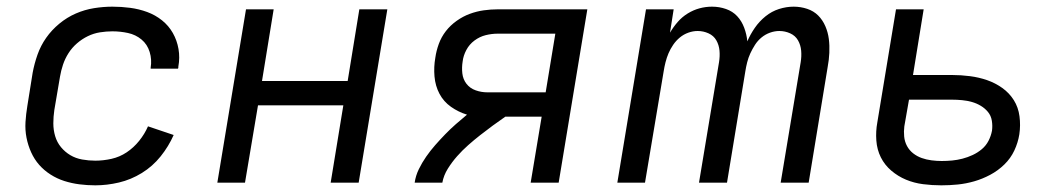

<svg xmlns="http://www.w3.org/2000/svg" viewBox="-20 -548 3190 576"><path d="M266 8Q242 8 218.5 5Q195 2 173 -5Q151 -12 131.5 -24.5Q112 -37 97.5 -53.5Q83 -70 73.5 -91Q64 -112 59.5 -135Q55 -158 56.5 -182Q58 -206 62 -230L78 -330Q83 -357 92.5 -384Q102 -411 118.5 -434.5Q135 -458 158 -477Q181 -496 207.5 -507.5Q234 -519 262 -523.5Q290 -528 317 -528Q344 -528 370.5 -524.5Q397 -521 421.5 -512Q446 -503 466 -487Q486 -471 498.5 -449Q511 -427 515.5 -401Q520 -375 515 -348Q515 -346 515 -345Q515 -344 514 -342H432Q432 -343 432 -344Q432 -345 432 -345Q436 -369 429 -392Q422 -415 404.5 -429.5Q387 -444 364 -449Q341 -454 317 -454Q299 -454 280 -451Q261 -448 243.5 -439.5Q226 -431 211 -418Q196 -405 185.5 -388.5Q175 -372 169 -354Q163 -336 160 -318L143 -218Q140 -198 140 -178Q140 -158 145.5 -139.5Q151 -121 163 -106.5Q175 -92 191 -82.5Q207 -73 226.5 -69.5Q246 -66 266 -66Q290 -66 314.5 -71.5Q339 -77 360 -91Q381 -105 397.5 -125.5Q414 -146 424 -169L501 -143Q486 -109 462 -79Q438 -49 405.5 -29Q373 -9 337 -0.5Q301 8 266 8Z M632 0 718 -520H801L766 -305H1023L1058 -520H1142L1056 0H972L1010 -232H754L715 0Z M1224 0Q1227 -21 1236.5 -40.5Q1246 -60 1258.5 -78Q1271 -96 1285.5 -112.5Q1300 -129 1315.5 -145Q1331 -161 1347.5 -175.5Q1364 -190 1381 -204Q1355 -212 1333 -227.5Q1311 -243 1298.5 -266.5Q1286 -290 1283.5 -318.5Q1281 -347 1286 -375Q1289 -396 1296.5 -416.5Q1304 -437 1317.5 -454.5Q1331 -472 1350 -485.5Q1369 -499 1389.5 -506.5Q1410 -514 1431 -517Q1452 -520 1473 -520H1742L1656 0H1572L1605 -198H1496Q1477 -185 1458 -171Q1439 -157 1420.5 -142.5Q1402 -128 1384.5 -112.5Q1367 -97 1351.5 -79.5Q1336 -62 1323.5 -42Q1311 -22 1307 0ZM1442 -271H1617L1646 -447H1473Q1455 -447 1437 -442.5Q1419 -438 1403.5 -426.5Q1388 -415 1379 -398Q1370 -381 1368 -364Q1365 -346 1367 -328Q1369 -310 1379.5 -296.5Q1390 -283 1407 -277Q1424 -271 1442 -271Z M1832 0 1918 -520H2001L1990 -450Q2000 -467 2013 -482Q2026 -497 2043 -507.5Q2060 -518 2078.5 -523Q2097 -528 2116 -528Q2116 -528 2116 -528Q2116 -528 2116 -528Q2138 -528 2158 -521Q2178 -514 2191.5 -499.5Q2205 -485 2212.5 -465Q2220 -445 2222 -424Q2231 -445 2244.5 -464.5Q2258 -484 2276.5 -499Q2295 -514 2317 -521Q2339 -528 2361 -528Q2361 -528 2361 -528Q2361 -528 2361 -528Q2382 -528 2401.5 -521.5Q2421 -515 2434.5 -501.5Q2448 -488 2456 -469.5Q2464 -451 2466.5 -431Q2469 -411 2468 -389.5Q2467 -368 2463 -347L2406 0H2322L2382 -361Q2385 -379 2383.5 -396Q2382 -413 2374 -427Q2366 -441 2350.5 -448Q2335 -455 2318 -455Q2304 -455 2290 -450Q2276 -445 2264.5 -435.5Q2253 -426 2245 -413.5Q2237 -401 2231 -388Q2225 -375 2221.5 -361Q2218 -347 2216 -334L2161 0H2077L2137 -361Q2140 -379 2138.5 -396Q2137 -413 2129 -427Q2121 -441 2105.5 -448Q2090 -455 2073 -455Q2059 -455 2045 -450Q2031 -445 2019.5 -435.5Q2008 -426 1999.5 -413.5Q1991 -401 1985.5 -388Q1980 -375 1976.5 -361Q1973 -347 1971 -334L1915 0Z M2804 8Q2776 8 2749 4.5Q2722 1 2698 -9Q2674 -19 2654 -36Q2634 -53 2622.5 -76Q2611 -99 2609 -126.5Q2607 -154 2612 -181L2668 -520H2751L2719 -323H2836Q2863 -323 2890 -319.5Q2917 -316 2941.5 -307.5Q2966 -299 2987 -284Q3008 -269 3021.5 -247.5Q3035 -226 3038.5 -199Q3042 -172 3038 -145Q3034 -120 3023 -96.5Q3012 -73 2993 -54.5Q2974 -36 2950.5 -23.5Q2927 -11 2902.5 -4Q2878 3 2853.5 5.5Q2829 8 2804 8ZM2805 -65Q2821 -65 2836.5 -66.5Q2852 -68 2867.5 -72Q2883 -76 2898 -83Q2913 -90 2925.5 -100.5Q2938 -111 2945.5 -125.5Q2953 -140 2956 -156Q2958 -171 2955.5 -186Q2953 -201 2944 -212Q2935 -223 2922.5 -230.5Q2910 -238 2896 -242Q2882 -246 2866.5 -247.5Q2851 -249 2836 -249H2707L2693 -169Q2691 -154 2692.5 -138.5Q2694 -123 2701 -110Q2708 -97 2719.5 -88Q2731 -79 2745 -74Q2759 -69 2774.5 -67Q2790 -65 2805 -65Z"/></svg>

Font: Zed Sans Extended
Style: Italic
Weight: 400
Width: 7
Italic angle: -9°
Designer: Belleve Invis
Foundry: Belleve Invis
Version: Version 1.0.0; ttfautohint (v1.8.4)